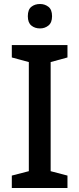

<svg xmlns="http://www.w3.org/2000/svg" viewBox="-20 -939 397 959"><path d="M317 0H39V-62L124 -84V-629L39 -652V-714H317V-652L233 -629V-84L317 -62ZM180 -919Q204 -919 222 -905Q240 -891 240 -858Q240 -826 222 -811.5Q204 -797 180 -797Q154 -797 136.5 -811.5Q119 -826 119 -858Q119 -891 136.5 -905Q154 -919 180 -919Z"/></svg>

Font: Noto Sans Meetei Mayek Medium
Style: Regular
Weight: 500
Designer: Monotype Design Team and Neelakash Kshetrimayum
Foundry: Monotype Imaging Inc.
Version: Version 2.002; ttfautohint (v1.8.4.7-5d5b)